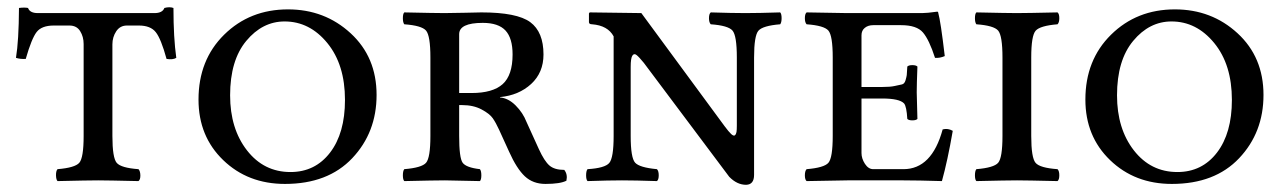

<svg xmlns="http://www.w3.org/2000/svg" viewBox="-20 -496 3531 528"><path d="M289.1 -122.1Q289.1 -62 301 -48.1Q313 -34.2 360.8 -30.8Q365.7 -25.9 366 -13.9Q366.2 -2 360.8 2Q274.9 0 250 0Q222.2 0 138.2 2Q134.3 -2 134 -13.9Q133.8 -25.9 138.2 -30.8Q186 -34.7 198 -48.3Q210 -62 210 -122.1V-375Q210 -395 200.4 -410.4Q190.9 -425.8 170.9 -425.8H127.9Q94.7 -425.8 80.8 -408Q66.9 -390.1 50.8 -334Q36.6 -333 23.9 -336.9Q31.7 -383.8 32.2 -474.1Q47.4 -476.1 57.1 -474.1Q62 -460 84 -460H404.8Q426.8 -460 432.1 -474.1Q446.3 -478 457 -474.1Q457 -392.1 464.8 -336.9Q455.1 -331.1 438 -334Q422.9 -389.2 408.4 -407.5Q394 -425.8 361.8 -425.8H329.1Q310.1 -425.8 299.6 -409.9Q289.1 -394 289.1 -374Z M762.7 -437Q701.7 -437 657.2 -383.5Q612.8 -330.1 612.8 -233.9Q612.8 -142.1 659.2 -82.5Q705.6 -22.9 778.8 -22.9Q846.7 -22.9 887.7 -76.4Q928.7 -129.9 928.7 -221.2Q928.7 -318.4 880.1 -377.7Q831.5 -437 762.7 -437ZM1015.6 -234.9Q1015.6 -131.8 948.7 -61Q881.8 9.8 763.7 9.8Q661.6 9.8 593.8 -55.7Q525.9 -121.1 525.9 -222.2Q525.9 -331.1 596.4 -400.6Q667 -470.2 772 -470.2Q873 -470.2 944.3 -404.5Q1015.6 -338.9 1015.6 -234.9Z M1389.6 -346.2Q1389.6 -391.1 1370.1 -412.1Q1350.6 -433.1 1307.6 -433.1Q1242.7 -433.1 1242.7 -401.9V-240.2H1276.9Q1335 -240.2 1362.3 -264.6Q1389.6 -289.1 1389.6 -346.2ZM1242.7 -122.1Q1242.7 -62 1252.2 -48.6Q1261.7 -35.2 1299.8 -30.8Q1303.7 -25.9 1303.7 -13.9Q1303.7 -2 1299.8 2Q1213.9 0 1203.6 0Q1175.8 0 1091.8 2Q1087.9 -2 1087.9 -13.9Q1087.9 -25.9 1091.8 -30.8Q1139.6 -34.7 1151.6 -48.3Q1163.6 -62 1163.6 -122.1V-337.9Q1163.6 -397.9 1151.6 -411.9Q1139.6 -425.8 1091.8 -429.2Q1087.9 -434.1 1087.9 -446Q1087.9 -458 1091.8 -461.9Q1177.7 -460 1202.6 -460Q1223.6 -460 1258.3 -460.9Q1293 -461.9 1303.7 -461.9Q1401.9 -461.9 1438.2 -435.1Q1474.6 -408.2 1474.6 -346.2Q1474.6 -296.4 1440.7 -265.1Q1406.7 -233.9 1355 -229V-228Q1377.9 -226.1 1397.9 -206.1Q1418 -186 1427.7 -161.1L1461.9 -85.9Q1477.1 -52.7 1491 -40.8Q1504.9 -28.8 1531.7 -28.8Q1541.5 -16.6 1537.6 1Q1520.5 9.8 1480 9.8Q1445.8 9.8 1423.3 -11.2Q1400.9 -32.2 1379.9 -79.1L1352.5 -139.2Q1343.8 -158.2 1335.2 -170.7Q1326.7 -183.1 1304.2 -195.1Q1281.7 -207 1251 -207H1242.7Z M1714.4 -122.1Q1714.4 -62 1726.6 -48.6Q1738.8 -35.2 1786.6 -30.8Q1791.5 -25.9 1791.5 -13.9Q1791.5 -2 1786.6 2Q1726.6 0 1690.4 0Q1655.3 0 1595.7 2Q1591.8 -2 1591.8 -13.9Q1591.8 -25.9 1595.7 -30.8Q1643.6 -33.7 1655.5 -47.9Q1667.5 -62 1667.5 -122.1V-396Q1651.4 -425.8 1608.4 -429.2Q1599.6 -429.2 1599.6 -435.1V-459L1601.6 -461.9L1743.7 -460L1972.7 -148.9Q1983.9 -133.8 1990.7 -127.4Q1997.6 -121.1 2001 -124Q2004.4 -127 2005.4 -133.1Q2006.3 -139.2 2006.3 -150.9V-337.9Q2006.3 -397.9 1994.4 -411.9Q1982.4 -425.8 1934.6 -429.2Q1929.7 -434.1 1929.7 -446Q1929.7 -458 1934.6 -461.9Q1994.6 -460 2029.8 -460Q2065.9 -460 2125.5 -461.9Q2129.4 -458 2129.4 -446Q2129.4 -434.1 2125.5 -429.2Q2077.6 -425.3 2065.7 -411.6Q2053.7 -397.9 2053.7 -337.9V-15.1Q2053.7 11.7 2031.7 12.2Q2006.8 12.2 1985.4 -9.8L1750.5 -323.2Q1737.3 -339.4 1730.5 -344.7Q1723.6 -350.1 1719 -343Q1714.4 -335.9 1714.4 -312Z M2406.2 -225.1H2349.1V-75.2Q2349.1 -60.1 2358.6 -45.4Q2368.2 -30.8 2381.3 -30.8H2464.4Q2542.5 -30.8 2572.3 -140.1Q2586.4 -144 2600.1 -136.2Q2585.9 -54.2 2570.3 2Q2504.4 0 2464.4 0H2310.1Q2240.2 1 2198.2 2Q2193.4 -2 2193.4 -13.9Q2193.4 -25.9 2198.2 -30.8Q2246.1 -34.7 2258.1 -48.3Q2270 -62 2270 -122.1V-337.9Q2270 -397.9 2258.1 -411.9Q2246.1 -425.8 2198.2 -429.2Q2193.4 -434.1 2193.4 -446Q2193.4 -458 2198.2 -461.9L2309.1 -460H2516.1Q2529.3 -460 2557.1 -463.9Q2560.1 -463.9 2560.1 -460.9Q2566.9 -437 2578.1 -341.8Q2564.9 -335.9 2551.3 -336.9Q2535.2 -386.7 2518.1 -406.7Q2501 -426.8 2458 -426.8H2381.3Q2367.2 -426.8 2358.2 -419.4Q2349.1 -412.1 2349.1 -398.9V-256.8H2406.2Q2428.2 -256.8 2440.2 -259.5Q2452.1 -262.2 2459.7 -263.7Q2467.3 -265.1 2470.2 -275.1Q2473.1 -285.2 2473.6 -289.6Q2474.1 -293.9 2475.1 -313Q2479 -316.9 2489 -316.9Q2499 -316.9 2502.9 -313Q2501 -263.2 2501 -242.2Q2501 -227.1 2502.9 -168.9Q2499 -165 2489 -165Q2479 -165 2475.1 -168.9Q2473.1 -203.1 2466.3 -211.4Q2453.6 -225.1 2406.2 -225.1Z M2815.9 -337.9V-122.1Q2815.9 -62 2827.9 -48.1Q2839.8 -34.2 2888.2 -30.8Q2893.1 -25.9 2893.1 -13.9Q2893.1 -2 2888.2 2Q2802.2 0 2776.9 0Q2749 0 2665 2Q2661.1 -2 2661.1 -13.9Q2661.1 -25.9 2665 -30.8Q2712.9 -34.7 2724.9 -48.3Q2736.8 -62 2736.8 -122.1V-337.9Q2736.8 -397.9 2724.9 -411.9Q2712.9 -425.8 2665 -429.2Q2661.1 -434.1 2661.1 -446Q2661.1 -458 2665 -461.9Q2751 -460 2775.9 -460Q2803.7 -460 2888.2 -461.9Q2893.1 -458 2893.1 -446Q2893.1 -434.1 2888.2 -429.2Q2840.3 -425.3 2828.1 -411.6Q2815.9 -397.9 2815.9 -337.9Z M3201.7 -437Q3140.6 -437 3096.2 -383.5Q3051.8 -330.1 3051.8 -233.9Q3051.8 -142.1 3098.1 -82.5Q3144.5 -22.9 3217.8 -22.9Q3285.6 -22.9 3326.7 -76.4Q3367.7 -129.9 3367.7 -221.2Q3367.7 -318.4 3319.1 -377.7Q3270.5 -437 3201.7 -437ZM3454.6 -234.9Q3454.6 -131.8 3387.7 -61Q3320.8 9.8 3202.6 9.8Q3100.6 9.8 3032.7 -55.7Q2964.8 -121.1 2964.8 -222.2Q2964.8 -331.1 3035.4 -400.6Q3106 -470.2 3210.9 -470.2Q3312 -470.2 3383.3 -404.5Q3454.6 -338.9 3454.6 -234.9Z"/></svg>

Font: Linux Libertine Capitals
Style: Small Caps
Weight: 400
Designer: Philipp H. Poll
Foundry: Philipp H. Poll
Version: Version 5.1.3